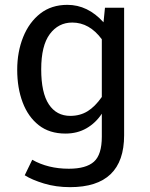

<svg xmlns="http://www.w3.org/2000/svg" viewBox="-20 -559 619 792"><path d="M269 213Q211 213 161.5 198Q112 183 82 164L113 100Q178 137 264 137Q335 137 367.5 108Q400 79 400 5V-90Q375 -52 337 -30Q299 -8 250 -8Q184 -8 140 -42.5Q96 -77 73.5 -136.5Q51 -196 51 -271Q51 -345 75.5 -406Q100 -467 146 -503Q192 -539 258 -539Q342 -539 407 -467L413 -527H492V-1Q492 213 269 213ZM270 -81Q310 -81 341 -100Q372 -119 400 -159V-397Q349 -466 278 -466Q221 -466 185.5 -418.5Q150 -371 150 -273Q150 -176 181.5 -128.5Q213 -81 270 -81Z"/></svg>

Font: Trujillo
Style: Regular
Weight: 400
Designer: Fira Sans original fonts by bBox Type GmbH, Carrois Corporate GbR, & Edenspiekermann AG / Changes by Cristiano Sobral
Foundry: Fira Sans original fonts by bBox Type GmbH, Carrois Corporate GbR, & Edenspiekermann AG / Changes by Cristiano Sobral
Version: Version 4.301;October 17, 2021;FontCreator 14.0.0.2814 64-bi